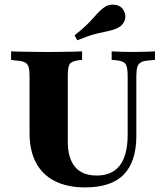

<svg xmlns="http://www.w3.org/2000/svg" viewBox="-20 -791 696 822"><path d="M106.5 -369.4V-465.3Q106.5 -491.1 102.4 -504.4Q98.4 -517.7 86.7 -523.8Q75 -529.8 52.4 -531.5L27.4 -534.7V-571Q46 -570.2 71.8 -569.8Q97.6 -569.4 125 -569Q152.4 -568.5 176.6 -568.5H187.9H199.2Q221 -568.5 245.2 -569Q269.4 -569.4 292.3 -569.8Q315.3 -570.2 331.5 -571V-534.7L316.1 -533.1Q286.3 -529 278.2 -516.5Q270.2 -504 270.2 -465.3V-369.4ZM344.4 11.3Q268.5 11.3 214.9 -15.7Q161.3 -42.7 133.9 -94.8Q106.5 -146.8 106.5 -221V-369.4H270.2V-185.5Q270.2 -113.7 301.2 -76.6Q332.3 -39.5 394.4 -39.5Q460.5 -39.5 493.5 -83.5Q526.6 -127.4 526.6 -213.7V-369.4H563.7V-208.9Q563.7 -100 510.5 -44.4Q457.3 11.3 344.4 11.3ZM526.6 -369.4V-465.3Q526.6 -504 517.7 -516.9Q508.9 -529.8 478.2 -533.1L458.1 -534.7V-571Q474.2 -570.2 499.2 -569.4Q524.2 -568.5 545.2 -568.5Q559.7 -568.5 577.8 -569Q596 -569.4 613.3 -569.8Q630.6 -570.2 643.5 -571V-534.7L618.5 -532.3Q596 -530.6 584.3 -524.6Q572.6 -518.5 568.1 -504.8Q563.7 -491.1 563.7 -465.3V-369.4ZM310.5 -618.5 299.2 -639.5Q330.6 -664.5 350.4 -683.9Q370.2 -703.2 383.1 -718.1Q396 -733.1 407.7 -744.4Q419.4 -755.6 433.9 -764.5Q452.4 -774.2 476.6 -769.8Q500.8 -765.3 511.3 -742.7Q521 -724.2 513.7 -703.6Q506.5 -683.1 486.3 -672.6Q466.9 -662.9 444.8 -658.5Q422.6 -654 391.5 -646.4Q360.5 -638.7 310.5 -618.5Z"/></svg>

Font: Playfair 9pt Black
Style: Regular
Weight: 900
Designer: Claus Eggers Sørensen
Foundry: Claus Eggers Sørensen
Version: Version 2.203